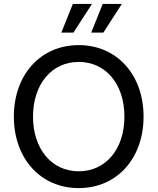

<svg xmlns="http://www.w3.org/2000/svg" viewBox="-20 -947 807 983"><path d="M383 16C578 16 715 -135 715 -350C715 -565 578 -716 383 -716C188 -716 51 -565 51 -350C51 -135 188 16 383 16ZM383 -70C245 -70 149 -184 149 -350C149 -516 245 -630 383 -630C522 -630 617 -516 617 -350C617 -184 522 -70 383 -70ZM294 -780H356L451 -927H353ZM447 -780H509L604 -927H506Z"/></svg>

Font: Uncut Sans Medium
Style: Regular
Weight: 500
Designer: Kasper Nordkvist
Foundry: UNCUT.wtf
Version: Version 1.304;Glyphs 3.2 (3246)